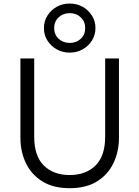

<svg xmlns="http://www.w3.org/2000/svg" viewBox="-20 -1022 768 1058"><path d="M364 15Q273.5 15 213.2 -22.5Q153 -60 122.8 -123Q92.5 -186 92.5 -263V-700H168.5V-268.5Q168.5 -162.5 221.5 -110Q274.5 -57.5 364 -57.5Q453 -57.5 506.2 -110Q559.5 -162.5 559.5 -268.5V-700H635.5V-263Q635.5 -186.5 605.2 -123.2Q575 -60 514.8 -22.5Q454.5 15 364 15ZM364 -732Q325.5 -732 293.2 -749.8Q261 -767.5 241.5 -798.2Q222 -829 222 -867.5Q222 -905.5 241.5 -936.2Q261 -967 293.2 -984.8Q325.5 -1002.5 364 -1002.5Q403 -1002.5 435 -984.8Q467 -967 486.5 -936.2Q506 -905.5 506 -867.5Q506 -829 486.5 -798.2Q467 -767.5 435 -749.8Q403 -732 364 -732ZM364 -785.5Q401 -785.5 425.2 -808.5Q449.5 -831.5 449.5 -867.5Q449.5 -903 425.2 -926.2Q401 -949.5 364 -949.5Q327.5 -949.5 303 -926.2Q278.5 -903 278.5 -867.5Q278.5 -831.5 303 -808.5Q327.5 -785.5 364 -785.5Z"/></svg>

Font: Geologica Cursive ExtraLight
Style: Regular
Weight: 250
Designer: Sindre Bremnes, Frode Helland
Foundry: Monokrom Skriftforlag AS
Version: Version 1.010;gftools[0.9.28]